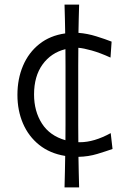

<svg xmlns="http://www.w3.org/2000/svg" viewBox="-20 -671 557 834"><path d="M260.3 143.1Q261.2 107.4 262 73.5Q262.7 39.6 263.2 6.3Q196.8 -4.4 150.4 -41.5Q104 -78.6 79.8 -134.8Q55.7 -190.9 55.7 -258.8Q55.7 -328.6 80.1 -385.7Q104.5 -442.9 150.9 -479.7Q197.3 -516.6 263.2 -525.9Q262.7 -556.2 262 -587.2Q261.2 -618.2 260.3 -650.9H323.7Q322.8 -619.1 322 -588.4Q321.3 -557.6 320.8 -528.3Q359.4 -525.4 398.4 -513.2Q437.5 -501 464.8 -490.2L460 -420.9Q415 -441.4 378.4 -451.7Q341.8 -461.9 320.3 -463.4Q319.8 -424.3 319.8 -385.7Q319.8 -347.2 319.8 -307.6V-200.2Q319.8 -163.1 319.8 -126.7Q319.8 -90.3 320.3 -53.2Q323.7 -53.2 327.1 -53.2Q388.7 -53.2 460.9 -92.8L468.8 -23.9Q441.4 -14.2 402.8 -2.4Q364.3 9.3 320.8 10.3Q321.3 42.5 322 75.4Q322.8 108.4 323.7 143.1ZM127.9 -260.7Q127.9 -188 162.1 -134.5Q196.3 -81.1 264.2 -62Q264.6 -96.7 264.6 -131.1Q264.6 -165.5 264.6 -200.2V-307.6Q264.6 -345.2 264.6 -382.6Q264.6 -419.9 264.2 -457.5Q201.7 -441.9 164.8 -390.9Q127.9 -339.8 127.9 -260.7Z"/></svg>

Font: Pinar DS1 Regular
Style: Regular
Weight: 400
Designer: Amin Abedi
Version: Version 3.000